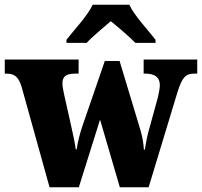

<svg xmlns="http://www.w3.org/2000/svg" viewBox="-26 -786 848 806"><path d="M253 -619V-606H338C358 -629 411 -673 439 -697C468 -674 524 -626 542 -606H627V-619C598 -657 537 -721 517 -766H363C343 -721 282 -657 253 -619ZM64 -424 182 0H305L394 -284L477 0H598L719 -399C739 -462 753 -477 790 -477H802V-536H577V-477H583C624 -477 645 -462 645 -428C645 -417 641 -395 637 -378L599 -240C591 -211 587 -189 582 -158H578C577 -179 572 -211 565 -235L476 -530H414L319 -254C310 -227 300 -190 296 -159H292C288 -189 278 -235 267 -283L243 -390C240 -405 236 -424 236 -435C236 -468 254 -477 292 -477H304V-536H-6V-477H-2C34 -477 50 -466 64 -424Z"/></svg>

Font: Noto Serif Ethiopic SemiCondensed Black
Style: Regular
Weight: 900
Width: 4
Designer: Monotype Design Team
Foundry: Monotype Imaging Inc.
Version: Version 2.102